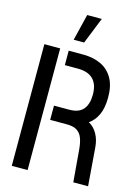

<svg xmlns="http://www.w3.org/2000/svg" viewBox="-135 -992 776 1067"><g transform="rotate(15 253.5 -459.0)"><path d="M193 -766 230 -918H314L253 -766ZM396 0 381 -178Q378 -220 368 -247.5Q358 -275 336 -289Q314 -303 273 -302H182V-384H269Q325 -384 350 -414Q375 -444 375 -499Q375 -557 345.5 -587Q316 -617 256 -617H182V-700H271Q327 -699 369.5 -678.5Q412 -658 436.5 -615.5Q461 -573 461 -506Q461 -444 442.5 -405Q424 -366 393 -345Q423 -329 442 -295.5Q461 -262 464 -217L481 0ZM42 0V-700H133V0Z"/></g></svg>

Font: Stick No Bills Medium
Style: Regular
Weight: 500
Version: Version 2.000